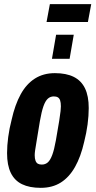

<svg xmlns="http://www.w3.org/2000/svg" viewBox="-20 -892 461 924"><path d="M176 12Q122 12 86 -5.5Q50 -23 32 -60Q14 -97 14 -155Q14 -191 19.5 -232.5Q25 -274 36 -316Q52 -388 79.5 -438Q107 -488 148 -514Q189 -540 244 -540Q299 -540 335 -522Q371 -504 389 -467Q407 -430 407 -372Q407 -335 401.5 -293.5Q396 -252 385 -209Q369 -138 341 -88.5Q313 -39 272.5 -13.5Q232 12 176 12ZM181 -100Q198 -100 210 -110.5Q222 -121 231.5 -146.5Q241 -172 249 -217Q260 -279 265 -311Q270 -343 271.5 -357.5Q273 -372 273 -380Q273 -398 269.5 -408.5Q266 -419 258.5 -423.5Q251 -428 239 -428Q222 -428 210 -417Q198 -406 189 -380.5Q180 -355 172 -309Q162 -247 156.5 -215Q151 -183 149 -168.5Q147 -154 147 -145Q147 -129 151 -118.5Q155 -108 162.5 -104Q170 -100 181 -100ZM230 -609 250 -725H335L315 -609ZM204 -786 220 -872H419L403 -786Z"/></svg>

Font: Archivo ExtraCondensed ExtraBold
Style: Italic
Weight: 800
Width: 2
Italic angle: -10°
Designer: Hector Gatti
Foundry: Omnibus-Type
Version: Version 2.001